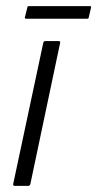

<svg xmlns="http://www.w3.org/2000/svg" viewBox="-20 -606 317 626"><path d="M79 -6Q77 0 72 0H28Q22 0 23 -6L121 -466Q122 -472 128 -472H172Q174 -472 175.5 -470.5Q177 -469 176 -466ZM269 -548Q269 -547 268 -546Q267 -545 264 -545H66Q63 -545 62 -546Q61 -547 61 -549L69 -581Q69 -584 70.5 -585Q72 -586 75 -586H273Q276 -586 276.5 -585.5Q277 -585 277 -582Z"/></svg>

Font: Glory Light
Style: Italic
Weight: 300
Italic angle: -12°
Version: Version 1.011